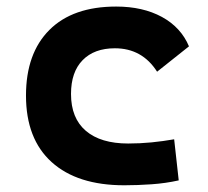

<svg xmlns="http://www.w3.org/2000/svg" viewBox="-20 -547 626 577"><path d="M353.5 9.8Q212.4 9.8 135.3 -59.8Q58.1 -129.4 58.1 -259.8Q58.1 -386.7 128.4 -457Q198.7 -527.3 329.1 -527.3Q409.2 -527.3 466.6 -496.1Q523.9 -464.8 547.9 -407.7L452.1 -331.5Q407.2 -401.9 325.2 -401.9Q263.2 -401.9 228.3 -366.2Q193.4 -330.6 193.4 -264.6Q193.4 -191.9 238 -153.8Q282.7 -115.7 365.2 -115.7Q400.4 -115.7 435.3 -119.1Q470.2 -122.6 503.4 -128.4L517.1 -4.9Q477.5 3.9 435.5 6.8Q393.6 9.8 353.5 9.8Z"/></svg>

Font: Cascadia Code PL
Style: Bold
Weight: 700
Monospace: yes
Designer: Aaron Bell
Foundry: Saja Typeworks
Version: Version 2404.023; ttfautohint (v1.8.4)